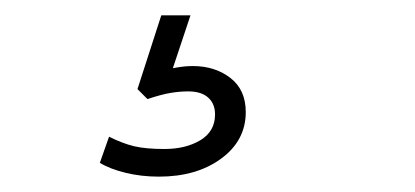

<svg xmlns="http://www.w3.org/2000/svg" viewBox="-20 -40 540 250"><path d="M187 190Q164 190 143.5 185Q123 180 110 172L122 138Q140 147 155 150.5Q170 154 194 154Q222 154 241 142.5Q260 131 260 109Q260 95 251 87Q242 79 225 79Q214 79 202 81Q190 83 172 89L159 76L190 -20H228L203 55L185 53Q198 50 209.5 48Q221 46 231 46Q260 46 280 61.5Q300 77 300 106Q300 143 268 166.5Q236 190 187 190Z"/></svg>

Font: Mulish ExtraLight
Style: Italic
Weight: 200
Italic angle: -9°
Designer: Vernon Adams
Foundry: Vernon Adams
Version: Version 3.603